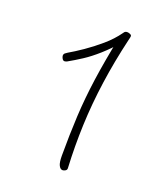

<svg xmlns="http://www.w3.org/2000/svg" viewBox="-104 -976 549 656"><g transform="rotate(20 170.5 -648.5)"><path d="M87 -743Q84 -742 82 -741.5Q80 -741 79 -741Q75 -741 72.5 -744Q70 -747 68.5 -751Q67 -755 67 -758Q67 -763 70.5 -766Q74 -769 79 -772Q100 -784 128.5 -803.5Q157 -823 185.5 -847.5Q214 -872 234 -900Q237 -905 240 -906.5Q243 -908 247 -908Q252 -908 257.5 -905.5Q263 -903 263 -899Q263 -895 260 -884Q240 -799 228.5 -717.5Q217 -636 214 -558Q211 -480 215 -404Q216 -396 210.5 -392.5Q205 -389 200 -389Q192 -389 186.5 -399.5Q181 -410 181 -435Q181 -512 184.5 -579Q188 -646 198 -717Q208 -788 226 -876L243 -869Q214 -836 187.5 -812.5Q161 -789 136.5 -773Q112 -757 87 -743Z"/></g></svg>

Font: Playpen Sans Thin
Style: Regular
Weight: 250
Designer: Laura Meseguer, Veronika Burian, José Scaglione
Foundry: TypeTogether
Version: Version 1.001